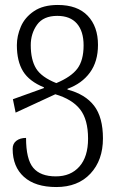

<svg xmlns="http://www.w3.org/2000/svg" viewBox="-20 -744 468 774"><path d="M395 -186Q395 -98 344.5 -44Q294 10 207 10Q122 10 76.5 -31Q31 -72 31 -144Q31 -165 46 -176.5Q61 -188 85 -188Q85 -102 114 -67.5Q143 -33 205 -33Q265 -33 300 -72.5Q335 -112 335 -185Q335 -262 303 -303Q271 -344 203 -364L43 -290L32 -344L157 -389V-392Q98 -416 73 -456.5Q48 -497 48 -562Q48 -599 64 -636.5Q80 -674 117 -699Q154 -724 213 -724Q292 -724 333.5 -680.5Q375 -637 375 -563Q375 -496 342.5 -451.5Q310 -407 252 -386V-383Q324 -364 359.5 -317.5Q395 -271 395 -186ZM207 -409Q267 -434 292 -467.5Q317 -501 317 -561Q317 -618 290 -649Q263 -680 211 -680Q155 -680 129.5 -644.5Q104 -609 104 -562Q104 -503 125.5 -468Q147 -433 207 -409Z"/></svg>

Font: Noto Serif Armenian Light Cond
Style: Regular
Weight: 300
Width: 3
Designer: Monotype Design team
Foundry: Monotype Imaging Inc.
Version: Version 1.000